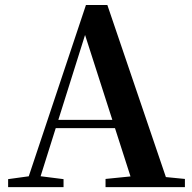

<svg xmlns="http://www.w3.org/2000/svg" viewBox="-20 -765 786 785"><path d="M13.2 0H239.8V-32.6L131.1 -46.3H112.6L13.2 -32.6ZM82.8 0H132L334.2 -642.5L337.4 -656.5H316.7L527.6 0H672.2L418.9 -744.6H331.4ZM193.5 -241.1H524.9L517.8 -275H200.6ZM411.5 0H736V-33.4L597.4 -47H546.7L411.5 -33.4Z"/></svg>

Font: Source Han Serif TW VF
Style: Regular
Weight: 250
Designer: Ryoko NISHIZUKA 西塚涼子 (kana & ideographs); Frank Grießhammer (Latin, Greek & Cyrillic); Wenlong ZHANG 张文龙 (bopomofo); San
Foundry: Adobe
Version: Version 2.002;hotconv 1.1.0;makeotfexe 2.6.0